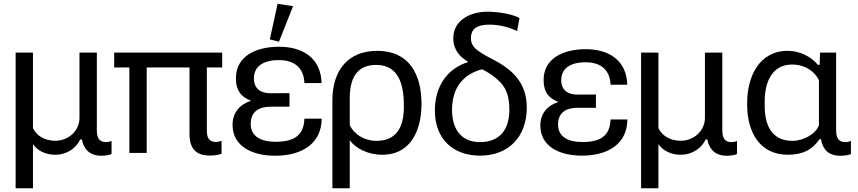

<svg xmlns="http://www.w3.org/2000/svg" viewBox="-20 -822 4613 1032"><path d="M64 189.9H157.2V-47.4C179.7 -13.2 224.6 9.8 275.9 9.8C341.8 9.8 390.6 -27.8 411.1 -72.3H419.9C431.6 -13.2 469.2 14.6 521.5 15.1C539.6 15.1 563.5 13.7 579.6 5.9V-64C569.3 -60.1 558.6 -58.1 549.8 -58.1C512.2 -58.1 500.5 -82 500.5 -124V-539.1H407.2V-188.5C407.2 -118.2 346.7 -65.4 277.8 -65.4C210 -65.4 172.9 -100.6 157.2 -133.3V-539.1H64Z M593.8 -459.5H675.3V0H768.6V-459.5H998.5V-104C998.5 -23.4 1032.2 14.2 1109.9 14.2C1126 14.2 1157.2 10.7 1170.9 4.4V-65.4C1161.1 -61 1150.4 -59.1 1140.1 -59.1C1103.5 -59.1 1091.8 -82 1091.8 -120.6V-459.5H1174.3V-539.1H593.8Z M1458.5 15.1C1607.4 15.1 1708.5 -53.7 1709 -184.1H1616.2C1612.8 -94.2 1561.5 -60.1 1460.9 -60.1C1377 -60.1 1327.6 -92.8 1327.6 -155.3C1327.6 -222.2 1371.1 -248.5 1435.5 -248.5H1536.1V-321.3L1435.5 -320.8C1385.7 -320.3 1344.7 -342.3 1344.7 -400.4C1344.7 -462.9 1391.6 -499 1479.5 -499C1567.4 -499 1613.3 -452.6 1616.2 -375.5H1708.5C1705.1 -510.7 1606 -570.8 1480.5 -570.8C1355 -570.8 1248 -520 1248 -401.4C1248 -332.5 1278.3 -300.3 1329.6 -280.3C1271.5 -262.2 1230 -219.7 1230 -150.4C1230 -36.1 1335 15.1 1458.5 15.1ZM1479.5 -597.7 1555.2 -788.6 1472.2 -801.8 1430.2 -610.4Z M1766.6 189.9H1859.9V-68.8C1889.6 -25.4 1957.5 9.8 2033.7 9.8C2193.4 9.8 2245.6 -129.4 2245.6 -263.2C2245.6 -418.9 2181.6 -548.8 2007.8 -548.8C1853.5 -548.8 1766.6 -447.3 1766.6 -282.2ZM2003.4 -64.9C1933.1 -64.9 1878.4 -106.4 1859.9 -149.9V-293C1859.9 -398.9 1896 -473.1 2002 -473.1C2131.3 -473.1 2150.9 -352.5 2150.9 -250C2150.9 -137.7 2110.8 -64.9 2003.4 -64.9Z M2560.5 14.6C2711.9 14.6 2811.5 -85 2811.5 -244.1C2811.5 -383.8 2725.6 -453.6 2624 -505.4C2580.6 -527.3 2550.8 -546.4 2534.2 -562C2519.5 -577.1 2511.2 -593.8 2511.2 -614.3C2511.2 -668.9 2543.9 -689.5 2611.3 -689.5C2665.5 -689.5 2715.8 -675.8 2759.3 -655.3L2772.5 -725.1C2733.4 -746.6 2659.7 -758.3 2602.1 -759.3C2498 -758.8 2416.5 -707 2416.5 -617.2C2416 -554.2 2451.2 -517.1 2497.1 -488.8C2383.3 -454.1 2317.4 -356.4 2317.4 -229C2317.4 -72.3 2417.5 14.6 2560.5 14.6ZM2653.8 -394.5C2699.2 -355.5 2717.8 -309.1 2717.8 -231.9C2717.8 -121.1 2662.1 -58.1 2559.6 -58.1C2458.5 -58.6 2409.7 -127.9 2409.7 -231.4C2409.7 -350.6 2470.2 -423.3 2571.3 -449.7C2603.5 -433.1 2632.3 -415.5 2653.8 -394.5Z M3107.4 14.6C3252.9 14.6 3351.6 -52.2 3352.1 -179.7H3261.7C3258.3 -91.8 3208 -58.6 3109.9 -58.6C3027.8 -58.6 2979.5 -90.8 2979.5 -151.9C2979.5 -216.8 3022 -242.7 3085 -242.7H3183.1V-314L3085 -313.5C3036.6 -313 2996.6 -334.5 2996.6 -391.1C2996.6 -452.1 3042 -487.3 3127.9 -487.3C3213.9 -487.3 3258.8 -441.9 3261.7 -366.7H3351.6C3348.1 -498.5 3251.5 -557.6 3128.9 -557.6C3006.3 -557.6 2901.9 -507.8 2901.9 -392.1C2901.9 -324.7 2931.6 -293 2981.9 -273.9C2924.8 -256.3 2884.3 -214.4 2884.3 -147C2884.3 -35.2 2986.8 14.6 3107.4 14.6Z M3425.8 189.9H3519V-47.4C3541.5 -13.2 3586.4 9.8 3637.7 9.8C3703.6 9.8 3752.4 -27.8 3772.9 -72.3H3781.7C3793.5 -13.2 3831.1 14.6 3883.3 15.1C3901.4 15.1 3925.3 13.7 3941.4 5.9V-64C3931.2 -60.1 3920.4 -58.1 3911.6 -58.1C3874 -58.1 3862.3 -82 3862.3 -124V-539.1H3769V-188.5C3769 -118.2 3708.5 -65.4 3639.6 -65.4C3571.8 -65.4 3534.7 -100.6 3519 -133.3V-539.1H3425.8Z M4214.8 9.8C4293.5 9.8 4345.7 -16.6 4385.3 -73.7H4393.1C4403.3 -10.3 4442.4 15.1 4495.1 15.1C4511.2 15.1 4539.6 13.2 4553.7 5.9V-64.5C4543.5 -60.5 4533.7 -58.1 4523.9 -58.1C4485.8 -58.1 4474.1 -81.5 4474.1 -124.5V-539.1H4387.7L4385.7 -473.6H4376C4339.8 -517.6 4279.3 -548.8 4213.9 -548.8C4059.1 -548.8 3996.1 -407.2 3996.1 -271.5V-256.3C3996.1 -119.6 4058.6 9.8 4214.8 9.8ZM4238.8 -64.9C4130.9 -64.9 4090.3 -145.5 4090.3 -252V-277.3C4090.3 -382.8 4131.3 -475.1 4236.8 -475.1C4309.1 -475.1 4360.8 -436 4381.8 -390.6V-149.4C4366.7 -104.5 4302.2 -64.9 4238.8 -64.9Z"/></svg>

Font: Winston
Style: Regular
Weight: 400
Designer: Vernon Adams, Kim Jin-seong, David Berlow, Cristiano Sobral
Foundry: The Winston Project Authors
Version: Version 3.004